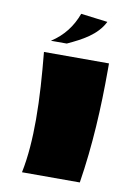

<svg xmlns="http://www.w3.org/2000/svg" viewBox="-79 -732 554 785"><g transform="rotate(10 198.0 -340.0)"><path d="M71 -500C80 -406 87 -312 87 -222C87 -143 82 -68 68 0H308C333 -158 341 -316 341 -473V-500ZM194 -680C174 -626 142 -583 91 -550H157C217 -578 276 -608 305 -666Z"/></g></svg>

Font: Ruslan Display
Style: Regular
Weight: 400
Designer: Denis Masharov, Vladimir Rabdu
Foundry: Denis Masharov, Vladimir Rabdu
Version: Version 1.001